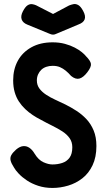

<svg xmlns="http://www.w3.org/2000/svg" viewBox="-20 -909 527 948"><path d="M239 19Q201 19 169 8.5Q137 -2 113 -18Q89 -34 72.5 -51.5Q56 -69 49 -82Q36 -102 32.5 -116Q29 -130 35.5 -142.5Q42 -155 60 -171Q78 -186 94.5 -187.5Q111 -189 125.5 -179Q140 -169 151 -150Q170 -119 194.5 -108Q219 -97 239 -97Q265 -97 287.5 -104.5Q310 -112 323.5 -130.5Q337 -149 337 -182Q337 -208 323.5 -227Q310 -246 287.5 -260.5Q265 -275 237.5 -288.5Q210 -302 181 -318Q161 -328 141.5 -341Q122 -354 104.5 -370.5Q87 -387 73.5 -407.5Q60 -428 52.5 -454Q45 -480 45 -512Q45 -567 68 -609Q91 -651 135 -675.5Q179 -700 240 -700Q273 -700 300.5 -692.5Q328 -685 349 -674Q370 -663 384 -651.5Q398 -640 404 -632Q427 -609 429 -593.5Q431 -578 411 -552Q391 -526 372 -521Q353 -516 331 -534Q318 -549 304.5 -560Q291 -571 276 -577.5Q261 -584 240 -584Q223 -584 208.5 -579Q194 -574 184 -564.5Q174 -555 168 -541.5Q162 -528 162 -512Q162 -489 174.5 -472Q187 -455 207.5 -441.5Q228 -428 253 -416.5Q278 -405 303 -393Q331 -379 358 -361.5Q385 -344 407 -320.5Q429 -297 442.5 -264.5Q456 -232 456 -188Q456 -133 437 -93Q418 -53 386.5 -28.5Q355 -4 316.5 7.5Q278 19 239 19ZM242 -840 321 -882Q331 -886 342.5 -888.5Q354 -891 366.5 -884Q379 -877 391 -854Q404 -830 398 -813.5Q392 -797 367 -788L260 -743Q257 -742 252.5 -740Q248 -738 242 -738Q236 -738 231 -740Q226 -742 223 -743L116 -787Q93 -796 87 -813Q81 -830 93 -853Q105 -876 116.5 -883Q128 -890 138.5 -888.5Q149 -887 158 -883Z"/></svg>

Font: Fredoka SemiCondensed Medium
Style: Regular
Weight: 500
Width: 4
Designer: Ben Nathan
Foundry: Milena B. Brandão, Ben Nathan
Version: Version 2.001